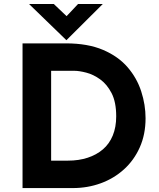

<svg xmlns="http://www.w3.org/2000/svg" viewBox="-20 -957 811 977"><path d="M94.7 0V-736.3H315.4Q426.8 -736.3 504.4 -703.1Q582 -669.9 629.4 -614.7Q676.8 -559.6 698.7 -491.7Q720.7 -423.8 720.7 -355.5Q720.7 -273.4 691.4 -207.5Q662.1 -141.6 610.8 -95.2Q559.6 -48.8 492.7 -24.4Q425.8 0 350.6 0ZM240.2 -139.6H326.2Q380.9 -139.6 425.8 -154.3Q470.7 -168.9 503.4 -196.8Q536.1 -224.6 553.7 -267.1Q571.3 -309.6 571.3 -365.2Q571.3 -437.5 547.9 -482.9Q524.4 -528.3 489.7 -553.2Q455.1 -578.1 418.9 -587.4Q382.8 -596.7 358.4 -596.7H240.2ZM253.9 -936.5 332 -862.3 297.9 -852.5 377 -936.5H502.9L318.4 -752.9H317.4L127.9 -936.5Z"/></svg>

Font: Josefin Sans CFJ
Style: Bold
Weight: 700
Designer: Santiago Orozco
Foundry: Typemade
Version: Version 2.001